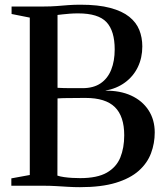

<svg xmlns="http://www.w3.org/2000/svg" viewBox="-20 -770 682 796"><path d="M103.5 -44.5V-697L28 -712V-743H161Q191.5 -743 216 -745Q240.5 -747 263.8 -748.8Q287 -750.5 313.5 -750.5Q387.5 -750.5 437 -737.2Q486.5 -724 515.8 -700.5Q545 -677 557.5 -645.8Q570 -614.5 570 -577.5Q570 -530.5 551.5 -492Q533 -453.5 498.2 -428Q463.5 -402.5 415.5 -394Q477.5 -395 523.8 -373.8Q570 -352.5 595.8 -313Q621.5 -273.5 621.5 -221Q621.5 -176 606.2 -135Q591 -94 555.5 -62.2Q520 -30.5 460.2 -12.2Q400.5 6 311.5 6Q286.5 6 262.2 4.5Q238 3 212.5 1.5Q187 0 159 0H27V-30.5ZM218.5 -406Q228.5 -405.5 242.5 -405Q256.5 -404.5 271 -404.5Q285.5 -404.5 299 -404.5Q312.5 -404.5 322 -404.5Q367.5 -404.5 397 -424.5Q426.5 -444.5 441 -480.8Q455.5 -517 455.5 -565Q455.5 -642 421.5 -678.2Q387.5 -714.5 304 -714.5Q285 -714.5 268.8 -713.2Q252.5 -712 240 -710.5Q227.5 -709 218.5 -708ZM218 -42Q229.5 -38 245.5 -35.8Q261.5 -33.5 279 -32.5Q296.5 -31.5 312.5 -31.5Q383 -31.5 422.8 -54.2Q462.5 -77 478.8 -117Q495 -157 495 -209Q495 -288 456.2 -326Q417.5 -364 334.5 -364Q321.5 -364 305.8 -363.8Q290 -363.5 273.8 -363.5Q257.5 -363.5 243 -363.2Q228.5 -363 218.5 -362Z"/></svg>

Font: Merriweather 96pt Medium
Style: Regular
Weight: 500
Version: Version 2.100